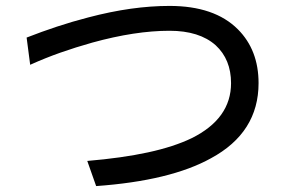

<svg xmlns="http://www.w3.org/2000/svg" viewBox="-20 -646 960 649"><path d="M70 -519Q121 -539 172.5 -556Q224 -573 278 -587Q354 -607 422 -616.5Q490 -626 553 -626Q705 -626 784 -547Q854 -477 854 -365Q854 -198 693 -111Q556 -35 305 -17L275 -102Q393 -112 480.5 -131Q568 -150 628 -179Q761 -245 761 -365Q761 -445 709 -493Q654 -542 553 -542Q437 -542 292 -502Q235 -486 184 -468Q133 -450 82 -427Z"/></svg>

Font: BM YEONSUNG
Style: Regular
Weight: 400
Designer: Bongjin Kim; Myungsoo Han; Jaehyun Keum; Jihee Min; Dokyung Lee; Chorong Kim; Jooyeon Kang; Sang-a Kim;
Foundry: Sandoll Communications Inc.
Version: Version 1.000;PS 1;hotconv 16.6.51;makeotf.lib2.5.65220